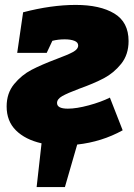

<svg xmlns="http://www.w3.org/2000/svg" viewBox="-20 -576 545 781"><path d="M479 -46Q394 1 294 12L244 185H129L149 7Q83 -8 45 -45.5Q7 -83 7 -143Q7 -197 37.5 -234Q68 -271 108.5 -292Q149 -313 210 -336Q256 -353 277 -364.5Q298 -376 298 -391Q298 -404 282.5 -410Q267 -416 243 -416Q217 -416 193 -410L170 -361H50L74 -526Q189 -556 288 -556Q387 -556 445 -521Q503 -486 503 -409Q503 -354 473 -316.5Q443 -279 402 -257.5Q361 -236 302 -215Q254 -197 233 -185Q212 -173 212 -157Q212 -134 256 -134Q291 -134 341 -147.5Q391 -161 427 -179Z"/></svg>

Font: Bitter Pro Black
Style: Italic
Weight: 900
Italic angle: -9°
Designer: Sol Matas, and Bitter project Authors
Foundry: Sol Matas
Version: Version 1.010